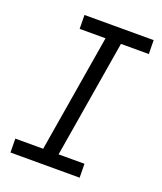

<svg xmlns="http://www.w3.org/2000/svg" viewBox="-136 -824 772 913"><g transform="rotate(20 250.0 -367.5)"><path d="M376 0H26L25 -70H166L265 -665H134L133 -735H483L484 -665H343L244 -70H375Z"/></g></svg>

Font: Iosevka Custom
Style: Italic
Weight: 400
Italic angle: -9°
Monospace: yes
Designer: Belleve Invis
Foundry: Belleve Invis
Version: Version 30.3.3; ttfautohint (v1.8.3)